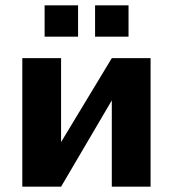

<svg xmlns="http://www.w3.org/2000/svg" viewBox="-20 -703 651 723"><path d="M64 0ZM64 -484H210V-168L401 -484H547V0H401V-325L210 0H64ZM148 -683H274V-565H148ZM338 -683H464V-565H338Z"/></svg>

Font: Play
Style: Bold
Weight: 700
Designer: Jonas Hecksher (Cyrillic expansion: Cyreal)
Foundry: Jonas Hecksher, Playtype, e-types AS
Version: Version 2.101; ttfautohint (v1.5.65-e2d9)